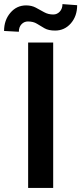

<svg xmlns="http://www.w3.org/2000/svg" viewBox="-57 -919 397 939"><path d="M203.1 -710.9V0H80.6V-710.9ZM248.5 -898.9 320.3 -893.6Q320.3 -840.3 289.6 -804.9Q258.8 -769.5 212.4 -769.5Q180.2 -769.5 160.6 -780.8Q141.1 -792 123.5 -803Q106 -814 79.6 -814Q61 -814 48.1 -800.3Q35.2 -786.6 35.2 -763.7L-37.1 -767.6Q-37.1 -820.3 -6.3 -856.4Q24.4 -892.6 70.8 -892.6Q97.7 -892.6 118.2 -881.6Q138.7 -870.6 158.7 -859.4Q178.7 -848.1 203.6 -848.1Q222.2 -848.1 235.4 -862.3Q248.5 -876.5 248.5 -898.9Z"/></svg>

Font: Vazirmatn FD Medium
Style: Regular
Weight: 500
Designer: Saber Rastikerdar
Foundry: Saber Rastikerdar
Version: Version 33.003